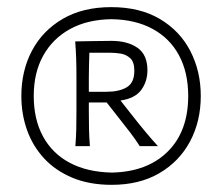

<svg xmlns="http://www.w3.org/2000/svg" viewBox="-20 -785 620 536"><path d="M290 -637.7Q302.2 -637.7 317.4 -635.3Q332.5 -632.8 343.8 -622.3Q355 -611.8 355 -587.4Q355 -553.7 333.7 -541.3Q312.5 -528.8 277.3 -528.8H228V-567.9Q228 -586.9 228.5 -604Q229 -621.1 229.5 -637.7ZM291 -670.9Q259.8 -670.9 234.1 -670.2Q208.5 -669.4 189.9 -669.4Q191.9 -644.5 192.6 -621.8Q193.4 -599.1 193.4 -571.8V-473.1Q193.4 -446.3 192.9 -424.1Q192.4 -401.9 190.4 -377H231Q229 -401.9 228.5 -424.1Q228 -446.3 228 -473.1V-499H277.8L317.9 -447.8Q331.1 -431.2 344.2 -414.1Q357.4 -397 370.1 -377H420.9Q405.3 -394 386.5 -416.5Q367.7 -439 350.6 -460.9L316.4 -504.4Q356.9 -510.3 374.3 -533.9Q391.6 -557.6 391.6 -588.9Q391.6 -632.3 363.8 -651.6Q335.9 -670.9 291 -670.9ZM291 -731.4Q357.9 -730.5 406 -704.3Q454.1 -678.2 479.7 -630.6Q505.4 -583 505.4 -517.1Q505.4 -418.5 448.2 -361.8Q391.1 -305.2 292 -303.2Q223.1 -304.7 174.6 -330.6Q126 -356.4 100.1 -404.1Q74.2 -451.7 74.2 -517.1Q74.2 -582 100.6 -629.6Q127 -677.2 175.5 -703.9Q224.1 -730.5 291 -731.4ZM290.5 -765.1Q211.4 -765.1 155.3 -732.4Q99.1 -699.7 69.3 -643.6Q39.6 -587.4 39.6 -517.1Q39.6 -466.8 55.4 -422.1Q71.3 -377.4 103 -343Q134.8 -308.6 182.1 -288.8Q229.5 -269 292 -269Q369.1 -269 424.8 -301.5Q480.5 -334 510.5 -390.1Q540.5 -446.3 540.5 -517.1Q540.5 -585.9 511.5 -642.3Q482.4 -698.7 426.5 -731.9Q370.6 -765.1 290.5 -765.1Z"/></svg>

Font: Pinar VF
Style: Regular
Weight: 300
Designer: Amin Abedi
Version: Version 2.000